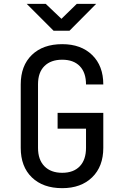

<svg xmlns="http://www.w3.org/2000/svg" viewBox="-20 -970 640 1000"><path d="M304 10Q204 10 146 -46Q88 -102 88 -200V-530Q88 -628 146 -684Q204 -740 304 -740Q402 -740 460 -683.5Q518 -627 518 -530H428Q428 -592 395.5 -625.5Q363 -659 304 -659Q245 -659 211.5 -626Q178 -593 178 -531V-200Q178 -138 211.5 -104Q245 -70 304 -70Q363 -70 395.5 -104Q428 -138 428 -200V-300H280V-382H518V-200Q518 -103 460 -46.5Q402 10 304 10ZM259 -810 119 -950H218L300 -872L380 -950H481L342 -810Z"/></svg>

Font: JetBrainsMono NFM
Style: Regular
Weight: 400
Monospace: yes
Designer: Philipp Nurullin, Konstantin Bulenkov
Foundry: JetBrains
Version: Version 2.304; ttfautohint (v1.8.4.7-5d5b);Nerd Fonts 3.3.0